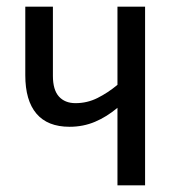

<svg xmlns="http://www.w3.org/2000/svg" viewBox="-20 -557 524 577"><path d="M139 -329Q139 -287 157 -267Q175 -247 207 -247Q242 -247 273 -262.5Q304 -278 333 -302V-537H416V0H333V-233Q301 -206 265.5 -191Q230 -176 189 -176Q123 -176 89.5 -215.5Q56 -255 56 -331V-537H139Z"/></svg>

Font: Noto Sans Display Condensed
Style: Regular
Weight: 400
Width: 3
Designer: Monotype Design Team
Foundry: Monotype Imaging Inc.
Version: Version 2.003